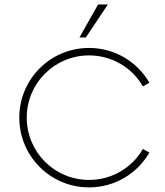

<svg xmlns="http://www.w3.org/2000/svg" viewBox="-20 -813 724 841"><path d="M328.1 -648.9H356L452.6 -793.5H409.7ZM370.1 7.8C482.9 7.8 581.5 -53.2 634.3 -144.5L606 -160.6C559.1 -79.1 471.2 -24.9 370.1 -24.9C218.8 -24.9 97.2 -146.5 97.2 -297.9C97.2 -448.7 218.8 -570.3 370.1 -570.3C471.2 -570.3 559.1 -516.1 606 -434.6L634.3 -450.7C581.5 -542 482.9 -603 370.1 -603C200.7 -603 64.5 -466.8 64.5 -297.9C64.5 -128.4 200.7 7.8 370.1 7.8Z"/></svg>

Font: Now ExtraLight
Style: Regular
Weight: 200
Designer: Alfredo Marco Pradil
Foundry: Alfredo Marco Pradil
Version: Version 1.200;hotconv 1.0.109;makeotfexe 2.5.65596